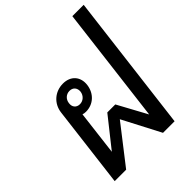

<svg xmlns="http://www.w3.org/2000/svg" viewBox="-239 -1004 1138 1138"><g transform="rotate(-45 330.5 -434.5)"><path d="M115 -512 52 0H148L333 -238L457 0H554L661 -869H566L476 -135L376 -319H309L163 -135L197 -415C205 -412 214 -411 223 -411C285 -411 332 -455 340 -518C348 -581 309 -626 244 -626C176 -626 123 -579 115 -512ZM187 -518C190 -547 212 -568 241 -568C270 -568 287 -547 284 -518C280 -489 257 -468 229 -468C200 -468 183 -489 187 -518Z"/></g></svg>

Font: TPK Tissa Web Medium
Style: Italic
Weight: 500
Italic angle: -7°
Designer: Jacques Le Bailly, Suppakit Chalermlarp | Katatrad Co.,Ltd.
Foundry: Jacques Le Bailly, Cadson Demak Co.,Ltd.
Version: Version 5.000;Glyphs 3.1.2 (3151)